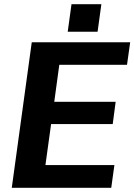

<svg xmlns="http://www.w3.org/2000/svg" viewBox="-20 -893 639 913"><path d="M36 0H509L524 -108H196L223 -303H516L530 -409H238L262 -585H584L599 -692H131ZM302 -742H444L462 -873H320Z"/></svg>

Font: Ronzino Bold
Style: Italic
Weight: 700
Italic angle: -8°
Designer: Nunzio Mazzaferro
Foundry: Collletttivo
Version: Version 1.000;Glyphs 3.3 (3337)